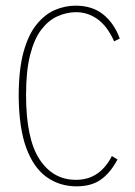

<svg xmlns="http://www.w3.org/2000/svg" viewBox="-20 -648 478 678"><path d="M250 10Q191 10 145 -22.5Q99 -55 73 -125Q47 -195 46 -308Q46 -402 63 -464Q80 -526 109.5 -562Q139 -598 174.5 -613Q210 -628 247 -628Q306 -628 344.5 -597Q383 -566 403 -512L383 -502Q359 -556 323.5 -581Q288 -606 245 -605Q213 -604 182 -590Q151 -576 126 -543.5Q101 -511 86.5 -454.5Q72 -398 72 -313Q72 -158 119.5 -85.5Q167 -13 248 -13Q292 -13 323.5 -35Q355 -57 375 -97L395 -85Q370 -38 336.5 -14Q303 10 250 10Z"/></svg>

Font: Inconsolata SemiCondensed ExtraLight
Style: Regular
Weight: 200
Width: 4
Monospace: yes
Designer: Raph Levien, Cyreal, Brenton Simpson
Foundry: Raph Levien, Cyreal, Google
Version: Version 3.100; ttfautohint (v1.8.4.7-5d5b)